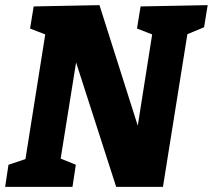

<svg xmlns="http://www.w3.org/2000/svg" viewBox="-26 -727 828 747"><path d="M521 -702 782 -707 768 -621 703 -594 608 0H426L270 -484L210 -110L269 -86L256 0H-6L7 -86L73 -108L150 -593L91 -616L105 -702L361 -707L510 -238L566 -593L507 -616Z"/></svg>

Font: Bitter Pro ExtraBold
Style: Italic
Weight: 800
Italic angle: -9°
Designer: Sol Matas, and Bitter project Authors
Foundry: Sol Matas
Version: Version 1.010